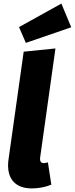

<svg xmlns="http://www.w3.org/2000/svg" viewBox="-20 -1031 417 1070"><path d="M204 -155Q203 -150 203 -146Q203 -122 224 -122Q231 -122 247 -126L266 -2Q243 8 214 13.5Q185 19 157 19Q94 19 59.5 -14Q25 -47 25 -110Q25 -127 28 -146L112 -743L289 -761ZM377 -879 124 -792 86 -880 322 -1011Z"/></svg>

Font: Trujillo ExtraBold
Style: Italic
Weight: 800
Italic angle: -8°
Designer: Fira Sans original fonts by bBox Type GmbH, Carrois Corporate GbR, & Edenspiekermann AG / Changes by Cristiano Sobral
Foundry: Fira Sans original fonts by bBox Type GmbH, Carrois Corporate GbR, & Edenspiekermann AG / Changes by Cristiano Sobral
Version: Version 4.301;July 28, 2020;FontCreator 13.0.0.2655 64-bit